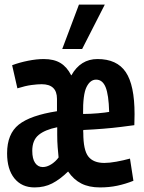

<svg xmlns="http://www.w3.org/2000/svg" viewBox="-20 -809 628 839"><path d="M131 10Q75 10 43 -29.5Q11 -69 11 -139Q11 -224 62 -264.5Q113 -305 229 -323V-377Q229 -441 162 -441Q144 -441 117.5 -437.5Q91 -434 56 -423L33 -524Q65 -536 102.5 -543.5Q140 -551 171 -551Q216 -551 244.5 -533.5Q273 -516 291 -480H292Q332 -551 406 -551Q491 -551 529.5 -494Q568 -437 568 -310Q568 -298 567.5 -285Q567 -272 567 -262Q545 -259 509.5 -254.5Q474 -250 431 -246.5Q388 -243 344 -241Q343 -235 344 -228Q344 -153 366 -125Q388 -97 436 -97Q458 -97 488.5 -102.5Q519 -108 548 -116L563 -19Q528 -5 492.5 2.5Q457 10 417 10Q369 10 335.5 -7Q302 -24 278 -59H277Q242 -25 208 -7.5Q174 10 131 10ZM343 -311Q374 -311 408 -314Q442 -317 457 -320Q455 -395 441.5 -428Q428 -461 400 -461Q374 -461 358 -428.5Q342 -396 343 -311ZM167 -79Q185 -79 204 -91Q223 -103 236 -121Q234 -141 232 -166Q230 -191 230 -221Q230 -229 230 -237.5Q230 -246 230 -253Q176 -242 148.5 -219Q121 -196 121 -150Q121 -115 133.5 -97Q146 -79 167 -79ZM252 -595 325 -789H438L339 -595Z"/></svg>

Font: Georama Condensed SemiBold
Style: Regular
Weight: 600
Width: 3
Designer: Jean-Baptiste Levee
Foundry: Production Type
Version: Version 1.000